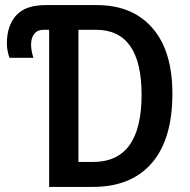

<svg xmlns="http://www.w3.org/2000/svg" viewBox="-20 -734 747 754"><path d="M173 -617H151Q127 -617 114.5 -601Q102 -585 102 -559Q102 -537 111 -507H17Q7 -537 7 -563Q7 -633 43.5 -673.5Q80 -714 159 -714H360Q500 -714 578.5 -624Q657 -534 657 -366Q657 -187 576 -93.5Q495 0 345 0H173ZM345 -98Q441 -98 488.5 -164Q536 -230 536 -362Q536 -617 357 -617H288V-98Z"/></svg>

Font: Noto Sans Display Medium Narrow
Style: Regular
Weight: 500
Width: 4
Designer: Monotype Design team
Foundry: Monotype Imaging Inc.
Version: Version 1.000